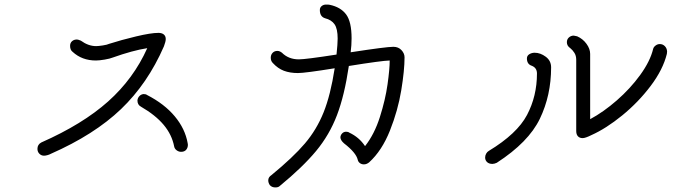

<svg xmlns="http://www.w3.org/2000/svg" viewBox="-20 -789 3040 841"><path d="M698 -586Q627 -423 510 -311Q393 -199 202 -115Q197 -112 188 -109.5Q179 -107 173 -107Q161 -107 152.5 -115.5Q144 -124 144 -137Q144 -156 161 -165Q342 -245 453.5 -344.5Q565 -444 625 -578Q561 -568 474 -537Q462 -532 438.5 -528Q415 -524 400 -524Q339 -524 298 -562Q287 -570 287 -588Q287 -601 295.5 -608.5Q304 -616 317 -616Q322 -616 334 -611Q367 -587 401 -587Q411 -587 430.5 -590Q450 -593 458 -597Q511 -614 576 -629.5Q641 -645 674 -645Q689 -645 697.5 -638Q706 -631 706 -618Q706 -607 698 -586ZM803 -155Q803 -142 795.5 -133Q788 -124 773 -124Q763 -124 754 -130.5Q745 -137 743 -147Q733 -199 697 -242Q661 -285 597 -322Q582 -330 582 -349Q583 -360 590.5 -368Q598 -376 609 -377Q619 -377 624 -373Q700 -334 745.5 -279.5Q791 -225 802 -162Q803 -159 803 -155Z M1752 -538Q1752 -481 1737.5 -393Q1723 -305 1688 -217Q1653 -129 1597 -78Q1586 -69 1574 -69Q1564 -69 1556.5 -74.5Q1549 -80 1547 -89Q1540 -120 1487 -161Q1471 -175 1471 -188Q1472 -198 1479 -205Q1486 -212 1496 -212Q1505 -212 1510 -208Q1553 -188 1579 -149Q1620 -201 1644 -276.5Q1668 -352 1677.5 -419.5Q1687 -487 1687 -524Q1651 -523 1508 -500Q1489 -371 1456 -284.5Q1423 -198 1364.5 -127.5Q1306 -57 1205 26Q1199 32 1186 32Q1171 32 1162 22Q1155 12 1155 1Q1155 -13 1169 -22Q1264 -100 1315.5 -160.5Q1367 -221 1397.5 -297Q1428 -373 1446 -490Q1316 -469 1285 -469Q1250 -469 1223.5 -479Q1197 -489 1175 -513Q1166 -522 1166 -536Q1166 -549 1174 -557.5Q1182 -566 1195 -566Q1205 -566 1215 -558Q1244 -529 1289 -529Q1319 -529 1454 -550Q1459 -597 1459 -620Q1459 -663 1445.5 -682.5Q1432 -702 1404 -709Q1381 -716 1381 -745Q1381 -756 1389 -762.5Q1397 -769 1408 -769Q1420 -769 1424 -768Q1472 -758 1496 -726Q1520 -694 1520 -621Q1520 -591 1516 -560Q1672 -584 1703 -584Q1725 -584 1738.5 -569.5Q1752 -555 1752 -538Z M2902 -564Q2902 -557 2901 -553Q2884 -484 2830 -412.5Q2776 -341 2705.5 -283.5Q2635 -226 2570 -197Q2544 -184 2532 -184Q2519 -184 2511.5 -192Q2504 -200 2504 -215V-527Q2504 -545 2496 -557.5Q2488 -570 2478 -578Q2463 -588 2463 -604Q2463 -617 2472 -625Q2481 -633 2493 -633Q2496 -633 2508 -630Q2533 -619 2549 -597Q2565 -575 2565 -553V-267Q2623 -298 2682 -349.5Q2741 -401 2784.5 -461Q2828 -521 2841 -575Q2843 -583 2851.5 -589.5Q2860 -596 2870 -596Q2883 -596 2892 -587Q2901 -578 2902 -564ZM2394 -494Q2394 -371 2344.5 -268.5Q2295 -166 2156 -76Q2152 -74 2146.5 -72.5Q2141 -71 2137 -71Q2122 -71 2113.5 -79Q2105 -87 2105 -99Q2105 -108 2109.5 -116Q2114 -124 2121 -128Q2245 -203 2288.5 -285.5Q2332 -368 2332 -467Q2332 -492 2309 -501Q2288 -508 2288 -533Q2288 -545 2298.5 -551.5Q2309 -558 2322 -558Q2347 -558 2370.5 -540.5Q2394 -523 2394 -494Z"/></svg>

Font: Tsukimi Rounded
Style: Regular
Weight: 400
Designer: Takashi Funayama
Foundry: Takashi Funayama
Version: Version 1.032; ttfautohint (v1.8.3)